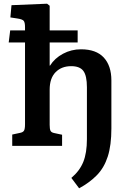

<svg xmlns="http://www.w3.org/2000/svg" viewBox="-20 -787 699 1036"><path d="M407 229 365 173Q410 135 429.5 86.5Q449 38 449 -36V-316Q449 -378 430 -404Q411 -430 364 -430Q312 -430 280 -397.5Q248 -365 248 -303V-113Q248 -91 252.5 -81.5Q257 -72 273 -69L315 -60V0H46V-61L88 -70Q104 -73 109.5 -82Q115 -91 115 -117V-558H27L35 -623H115V-640Q115 -666 108 -674.5Q101 -683 75 -687L36 -693L42 -759L234 -767L248 -756V-623H399V-558H248V-433H250Q275 -473 320 -497Q365 -521 417 -521Q499 -521 540 -476.5Q581 -432 581 -353V-94Q581 -3 561.5 57.5Q542 118 503 158Q464 198 407 229Z"/></svg>

Font: Literata 12pt SemiBold
Style: Regular
Weight: 600
Designer: Latin by Veronika Burian and Jose Scaglione. Greek by Irene Vlachou. Cyrillic by Vera Evstafieva.
Foundry: TypeTogether
Version: Version 3.002